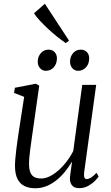

<svg xmlns="http://www.w3.org/2000/svg" viewBox="-20 -995 590 1025"><path d="M168 10Q135 10 110.8 -1.8Q86.5 -13.5 73.2 -40Q60 -66.5 60 -110.5Q60 -126 62 -149.2Q64 -172.5 67.2 -198.8Q70.5 -225 74 -249.5Q77.5 -274 80 -290.5L109 -478L55 -499L59.5 -526.5L171.5 -548L189.5 -538L153.5 -284.5Q151 -265.5 147.8 -244Q144.5 -222.5 141.8 -200.5Q139 -178.5 137 -158.2Q135 -138 135 -122Q135 -90.5 142.8 -73Q150.5 -55.5 165.2 -48.8Q180 -42 200 -42Q229 -42 260.8 -62Q292.5 -82 321.5 -115.2Q350.5 -148.5 371 -188.5L419 -542H493.5L429.5 -77Q427 -58.5 430.2 -48.8Q433.5 -39 443 -39Q453 -39 466 -47Q479 -55 495.5 -72.5L506.5 -52.5Q501 -43.5 486.2 -28.8Q471.5 -14 450 -2.2Q428.5 9.5 402.5 9.5Q373.5 9.5 362 -8.8Q350.5 -27 354 -52.5Q354 -55 355.2 -63.8Q356.5 -72.5 358.2 -84.8Q360 -97 361.5 -109Q363 -121 364.5 -130L363.5 -130.5Q346.5 -102.5 325.8 -77Q305 -51.5 280.2 -32Q255.5 -12.5 227.5 -1.2Q199.5 10 168 10ZM224.5 -617Q206.5 -617 193.8 -631Q181 -645 181.5 -667.5Q182 -693.5 198.5 -711.8Q215 -730 238.5 -730Q260 -730 272 -716.5Q284 -703 284 -683.5Q283.5 -654 266.8 -635.5Q250 -617 224.5 -617ZM397 -617Q378.5 -617 366 -631Q353.5 -645 354 -667.5Q354.5 -693.5 370.5 -711.8Q386.5 -730 410.5 -730Q432 -730 444.2 -716.5Q456.5 -703 456 -683.5Q456 -654 439 -635.5Q422 -617 397 -617ZM331 -765Q311 -778.5 286.2 -798.2Q261.5 -818 237.2 -840.5Q213 -863 192.8 -884.8Q172.5 -906.5 161.5 -924L219.5 -975L348.5 -778Z"/></svg>

Font: Merriweather 60pt Light
Style: Italic
Weight: 300
Italic angle: -7.8°
Version: Version 2.101